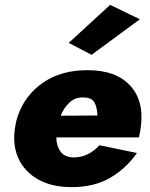

<svg xmlns="http://www.w3.org/2000/svg" viewBox="-20 -758 615 788"><path d="M554 -679 432 -738 262 -582 356 -533ZM211 -194H550Q553 -206 555 -217.5Q557 -229 558 -238Q572 -344 514 -407Q456 -470 339 -470Q230 -470 155.5 -418Q81 -366 52 -279Q48 -267 45.5 -255Q43 -243 41 -230Q31 -160 56.5 -106Q82 -52 137.5 -21Q193 10 274 10Q367 10 432.5 -28.5Q498 -67 542 -130L388 -162Q369 -140 341 -125.5Q313 -111 278 -112Q244 -114 228 -136.5Q212 -159 211 -194ZM229 -283Q242 -316 266 -338Q290 -360 325 -358Q358 -357 368.5 -336Q379 -315 380 -284Z"/></svg>

Font: Jost* 800 Heavy Italic
Style: Italic
Weight: 800
Italic angle: -10°
Version: Version 3.200; ttfautohint (v0.97) -l 8 -r 50 -G 200 -x 14 -